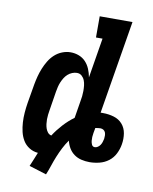

<svg xmlns="http://www.w3.org/2000/svg" viewBox="-92 -804 784 981"><g transform="rotate(10 300.0 -313.5)"><path d="M125 80Q133 61 140.5 43Q148 25 155 7Q130 5 109.5 -8Q89 -21 77 -41Q65 -61 59.5 -84.5Q54 -108 52.5 -133Q51 -158 53 -183.5Q55 -209 59 -234L76 -334Q80 -356 85.5 -377Q91 -398 99.5 -419Q108 -440 120 -460Q132 -480 149 -495.5Q166 -511 187.5 -519.5Q209 -528 231 -528Q254 -528 274.5 -520Q295 -512 309.5 -496.5Q324 -481 332.5 -460.5Q341 -440 345 -418L379 -625H345V-735H515L435 -251H448Q477 -251 504 -243Q531 -235 548.5 -215Q566 -195 570.5 -167Q575 -139 570 -110Q566 -85 554 -61Q542 -37 521 -21Q500 -5 474 1.5Q448 8 423 8Q401 8 380 3Q359 -2 342.5 -14Q326 -26 315.5 -43.5Q305 -61 300 -82Q285 -61 273 -37.5Q261 -14 251 10.5Q241 35 233 59.5Q225 84 215 108ZM207 -92Q227 -123 253 -151.5Q279 -180 309 -202L323 -288Q326 -303 327.5 -317Q329 -331 329 -345Q329 -359 327.5 -373Q326 -387 321 -399.5Q316 -412 306 -421Q296 -430 281 -430Q269 -430 256.5 -425Q244 -420 234 -411Q224 -402 217 -390.5Q210 -379 205 -367Q200 -355 197 -342.5Q194 -330 192 -318L176 -218Q174 -206 172.5 -194Q171 -182 171 -170Q171 -158 172.5 -146Q174 -134 177.5 -123.5Q181 -113 188 -104Q195 -95 207 -92ZM436 -72Q444 -72 451.5 -77Q459 -82 464 -89.5Q469 -97 471.5 -105Q474 -113 476 -122Q477 -130 477 -139Q477 -148 474 -155.5Q471 -163 464 -167.5Q457 -172 448 -172Q442 -172 435.5 -171Q429 -170 422 -169L417 -142Q415 -131 414.5 -121Q414 -111 415 -101Q416 -91 420.5 -81.5Q425 -72 436 -72Z"/></g></svg>

Font: Iosevka HT Extrabold Extended
Style: Italic
Weight: 800
Width: 7
Italic angle: -9°
Monospace: yes
Designer: Belleve Invis
Foundry: Belleve Invis
Version: Version 32.3.0; ttfautohint (v1.8.4)